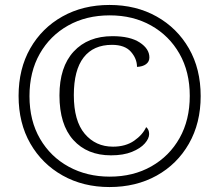

<svg xmlns="http://www.w3.org/2000/svg" viewBox="-20 -745 885 775"><path d="M422 10Q316 10 233 -36.5Q150 -83 102.5 -165.5Q55 -248 55 -358Q55 -467 102 -549.5Q149 -632 232 -678.5Q315 -725 422 -725Q529 -725 612 -678.5Q695 -632 742.5 -549.5Q790 -467 790 -357Q790 -248 742.5 -165Q695 -82 612 -36Q529 10 422 10ZM423 -32Q518 -32 591 -73.5Q664 -115 705 -188Q746 -261 746 -358Q746 -455 704.5 -528Q663 -601 590 -642Q517 -683 423 -683Q328 -683 255 -642Q182 -601 140.5 -528Q99 -455 99 -357Q99 -258 141.5 -185Q184 -112 257.5 -72Q331 -32 423 -32ZM428 -118Q332 -118 276 -180Q220 -242 220 -360Q220 -475 277.5 -537Q335 -599 434 -599Q505 -599 544 -573.5Q583 -548 583 -513Q583 -496 569.5 -486Q556 -476 533 -475Q533 -508 508.5 -536Q484 -564 432 -564Q357 -564 317.5 -513Q278 -462 278 -361Q278 -257 322 -205Q366 -153 436 -153Q487 -153 521.5 -177Q556 -201 570 -232Q582 -222 582 -204Q582 -186 564.5 -166Q547 -146 512.5 -132Q478 -118 428 -118Z"/></svg>

Font: Noto Serif Sinhala Light
Style: Regular
Weight: 300
Designer: Jelle Bosma - Monotype Design Team
Foundry: Monotype Imaging Inc.
Version: Version 2.007; ttfautohint (v1.8.4.7-5d5b)